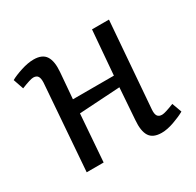

<svg xmlns="http://www.w3.org/2000/svg" viewBox="-123 -656 820 805"><g transform="rotate(-30 287.5 -253.5)"><path d="M383.8 -240.2 186 -228 168.9 0H86.9L118.2 -416Q119.1 -437 112.8 -446.5Q106.4 -456.1 90.8 -456.1Q77.1 -456.1 32.2 -438L15.1 -487.8Q34.7 -499 68.6 -510Q102.5 -521 129.9 -521Q171.9 -521 188.2 -495.6Q204.6 -470.2 200.2 -418.9Q198.7 -397.9 195.1 -356.4Q191.4 -314.9 189.9 -293.9H388.2L405.8 -507.8H487.8L455.1 -90.8Q453.6 -69.8 460 -60.3Q466.3 -50.8 481.9 -50.8Q496.1 -50.8 541 -68.8L558.1 -22Q537.1 -9.8 503.4 2.2Q469.7 14.2 442.9 14.2Q400.9 14.2 384.8 -11Q368.7 -36.1 373 -87.9Z"/></g></svg>

Font: Literata Book
Style: Italic
Weight: 400
Italic angle: -3°
Designer: Latin by Veronika Burian and Jose Scaglione. Greek by Irene Vlachou. Cyrillic by Vera Evstafieva
Foundry: TypeTogether
Version: Version 1.003;PS 001.003;hotconv 1.0.88;makeotf.lib2.5.64775